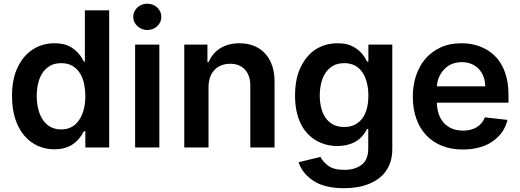

<svg xmlns="http://www.w3.org/2000/svg" viewBox="-20 -782 2759 1018"><path d="M43.7 -272Q43.7 -365.1 73.9 -425.4Q104 -488.3 154.8 -520.4Q205.6 -552.6 268.8 -552.6Q293.3 -552.6 312.7 -548.7Q332 -544.7 348 -536.6Q362.9 -528.8 375.2 -518.8Q387.4 -508.9 396.8 -498Q406.2 -487.2 413.2 -476.2Q420.1 -465.2 424.7 -455.3H430V-727.3H558.9V0H432.5V-85.9H424.7Q400.2 -38.4 361.7 -14.4Q323.2 9.6 268.5 9.6Q220.5 9.6 179.3 -9.2Q138.1 -28.1 108 -63.9Q77.8 -99.8 60.7 -152.3Q43.7 -204.9 43.7 -272ZM304.3 -95.9Q328.8 -95.9 347.7 -103.3Q366.5 -110.8 380.7 -123.6Q394.9 -136.4 404.8 -153.6Q414.8 -170.8 421 -190.5Q427.2 -210.2 429.9 -231.4Q432.5 -252.5 432.5 -272.7Q432.5 -304.3 426.3 -335.4Q420.1 -366.5 405.4 -391.3Q390.6 -416.2 365.9 -431.6Q341.3 -447.1 304.3 -447.1Q267.8 -447.1 242.9 -431.6Q218 -416.2 202.8 -391.3Q187.5 -366.5 181.1 -335.4Q174.7 -304.3 174.7 -272.7Q174.7 -252.1 177.6 -231Q180.4 -209.9 186.6 -190.2Q192.8 -170.5 202.9 -153.2Q213.1 -136 227.5 -123.2Q241.8 -110.4 260.8 -103.2Q279.8 -95.9 304.3 -95.9Z M696.4 0V-545.5H824.9V0ZM686.4 -692.5Q686.4 -707.7 692.5 -720.5Q698.5 -733.3 708.8 -742.7Q719.1 -752.1 732.6 -757.3Q746.1 -762.4 761 -762.4Q775.9 -762.4 789.4 -757.3Q802.9 -752.1 813 -742.9Q823.2 -733.7 829.2 -720.9Q835.2 -708.1 835.2 -692.5Q835.2 -677.2 829.2 -664.4Q823.2 -651.6 812.9 -642.4Q802.6 -633.2 789.1 -628Q775.6 -622.9 761 -622.9Q746.4 -622.9 733 -628Q719.5 -633.2 709.2 -642.6Q698.9 -652 692.6 -664.8Q686.4 -677.6 686.4 -692.5Z M957 0V-545.5H1079.9V-452.8H1086.3Q1095.9 -475.5 1111 -494Q1126.1 -512.4 1146.7 -525.4Q1167.3 -538.4 1192.8 -545.5Q1218.4 -552.6 1248.9 -552.6Q1295.5 -552.6 1330.6 -537.1Q1365.8 -521.7 1389.2 -494.3Q1412.6 -467 1424.4 -429.3Q1436.1 -391.7 1435.7 -347.3V0H1307.2V-327.4Q1307.2 -354.8 1299.9 -376.4Q1292.6 -398.1 1278.9 -413Q1265.3 -427.9 1245.6 -435.9Q1225.9 -443.9 1201 -443.9Q1172.9 -443.9 1151.5 -434.7Q1130 -425.4 1115.2 -408.9Q1100.5 -392.4 1093 -369.7Q1085.6 -346.9 1085.6 -319.6V0Z M1574.6 -426.5Q1604.8 -489.3 1655.2 -521Q1705.6 -552.6 1769.5 -552.6Q1794 -552.6 1813.6 -548.7Q1833.1 -544.7 1849.1 -536.6Q1864.7 -528.8 1877 -518.8Q1889.2 -508.9 1898.6 -498Q1908 -487.2 1914.8 -476.2Q1921.5 -465.2 1926.1 -455.3H1933.2V-545.5H2060V8.9Q2060 45.8 2050.4 75.6Q2040.8 105.5 2023.8 128.4Q2006.7 151.3 1983 167.8Q1959.2 184.3 1930.8 195.1Q1902.3 206 1870.2 210.9Q1838.1 215.9 1804 215.9Q1699.9 215.9 1640.6 175.8Q1581 135.3 1563.2 78.1L1679 50.1Q1690.7 73.9 1719.5 96.2Q1748.2 118.6 1806.1 118.6Q1861.5 118.6 1897 92Q1932.5 65.3 1932.5 5.3V-98H1926.1Q1902.3 -51.1 1862.2 -29.5Q1822.1 -7.8 1769.2 -7.8Q1706.7 -7.8 1655.5 -37.6Q1630 -52.6 1609.4 -74.8Q1588.8 -96.9 1574.4 -126.6Q1560 -156.2 1552.2 -193.2Q1544.4 -230.1 1544.4 -274.5Q1544.4 -366.1 1574.6 -426.5ZM1805 -108.7Q1835.9 -108.7 1859.7 -120Q1883.5 -131.4 1899.9 -152.9Q1916.2 -174.4 1924.7 -205.3Q1933.2 -236.2 1933.2 -275.2Q1933.2 -295.8 1930.4 -316.6Q1927.6 -337.4 1921.5 -356.5Q1915.5 -375.7 1905.5 -392.2Q1895.6 -408.7 1881.4 -421Q1867.2 -433.2 1848.2 -440.2Q1829.2 -447.1 1805 -447.1Q1768.8 -447.1 1744 -432Q1719.1 -416.9 1703.8 -392.4Q1688.6 -367.9 1682 -337.2Q1675.4 -306.5 1675.4 -275.2Q1675.4 -243.6 1682.2 -213.6Q1688.9 -183.6 1704.2 -160.3Q1719.5 -137.1 1744.1 -122.9Q1768.8 -108.7 1805 -108.7Z M2168.7 -269.5Q2168.7 -327.8 2185.4 -379.3Q2202.1 -430.8 2234.7 -469.3Q2267.4 -507.8 2315.5 -530.2Q2363.6 -552.6 2426.8 -552.6Q2461.3 -552.6 2491.7 -545.6Q2522 -538.7 2550.8 -523.8Q2579.2 -509.2 2602.3 -486.9Q2625.4 -464.5 2641.9 -433.8Q2658.4 -403.1 2667.3 -364Q2676.1 -324.9 2676.1 -277V-237.6H2296.2Q2296.9 -205.3 2305.9 -178.1Q2315 -150.9 2332.6 -131.2Q2350.1 -111.5 2375.9 -100.5Q2401.6 -89.5 2435.4 -89.5Q2477.3 -89.5 2507.5 -107.4Q2537.6 -125.4 2550.8 -159.8L2670.8 -146.3Q2653.8 -75.3 2591.6 -32.3Q2529.5 10.7 2433.6 10.7Q2372.2 10.7 2323 -9.1Q2273.8 -28.8 2239.5 -65.3Q2205.3 -101.9 2187 -153.8Q2168.7 -205.6 2168.7 -269.5ZM2296.5 -324.2H2552.9Q2552.6 -351.9 2543.7 -375.4Q2534.8 -398.8 2518.6 -416Q2502.5 -433.2 2479.8 -442.8Q2457 -452.4 2428.6 -452.4Q2371.1 -452.4 2335.2 -414.4Q2299.4 -376.4 2296.5 -324.2Z"/></svg>

Font: Inter P Semi Bold
Style: Regular
Weight: 600
Designer: Rasmus Andersson
Foundry: rsms
Version: Version 3.018;git-588b23468